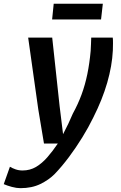

<svg xmlns="http://www.w3.org/2000/svg" viewBox="-98 -758 646 1026"><path d="M11 247.5Q-9.5 247.5 -34.5 240.8Q-59.5 234 -78 226L-45 133Q-33 140.5 -15.2 146.8Q2.5 153 22.5 153Q62.5 153 94.8 133.8Q127 114.5 155.5 81.8Q184 49 211 9H137L106.5 -174L52.5 -557H181L220.5 -191.5L239 -41Q254.5 -70.5 267.5 -97.8Q280.5 -125 291 -150.5Q319 -201.5 338 -253.2Q357 -305 368.8 -362.5Q380.5 -420 386.5 -486Q387.5 -501 388.2 -521.2Q389 -541.5 389.5 -557H504.5Q506 -546.5 505.8 -527Q505.5 -507.5 505 -488.5Q501 -406.5 475 -316.2Q449 -226 400 -129Q375.5 -78.5 341.8 -23.8Q308 31 270 81.8Q232 132.5 194.5 171.5Q163.5 203 118 225.2Q72.5 247.5 11 247.5ZM180.5 -654 189 -738H451.5L442 -654Z"/></svg>

Font: Merriweather Sans Medium
Style: Italic
Weight: 500
Italic angle: -7.5°
Designer: Eben Sorkin
Foundry: Eben Sorkin
Version: Version 2.001